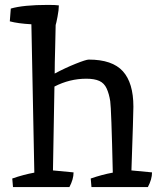

<svg xmlns="http://www.w3.org/2000/svg" viewBox="-20 -763 657 783"><path d="M176 -743Q207 -743 220 -741Q220 -723 214.5 -694.5Q209 -666 207 -661Q207 -639 205 -570Q203 -501 203 -463Q246 -486 288.5 -503Q331 -520 342 -520Q438 -520 481 -472.5Q524 -425 524 -328Q524 -300 516 -68L600 -60Q600 -32 583 0H353L350 -35Q396 -51 440 -59Q434 -321 429.5 -350.5Q425 -380 415 -402Q405 -424 385 -433Q365 -442 332 -442Q264 -442 202 -410L196 -68L280 -60Q280 -32 263 0H33L30 -35Q76 -51 120 -59L108 -664Q53 -667 20 -676L24 -728Q75 -743 176 -743Z"/></svg>

Font: Inika
Style: Regular
Weight: 400
Designer: Constanza Artigas Preller
Foundry: Constanza Artigas Preller
Version: Version 1.001